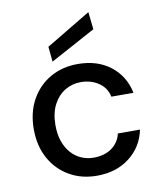

<svg xmlns="http://www.w3.org/2000/svg" viewBox="-84 -809 750 889"><g transform="rotate(-10 291.0 -364.5)"><path d="M301 12Q228 12 171 -21Q114 -54 81.5 -113Q49 -172 49 -250Q49 -329 81.5 -388Q114 -447 171 -480Q228 -513 301 -513Q393 -513 454.5 -465.5Q516 -418 533 -337H429Q420 -380 384 -404Q348 -428 300 -428Q260 -428 226 -407.5Q192 -387 171.5 -347.5Q151 -308 151 -251Q151 -208 163 -174.5Q175 -141 195.5 -118.5Q216 -96 243 -84.5Q270 -73 300 -73Q333 -73 359.5 -83.5Q386 -94 404.5 -115Q423 -136 429 -164H533Q517 -85 454.5 -36.5Q392 12 301 12ZM189 -544 182 -615 392 -741 401 -659Z"/></g></svg>

Font: DM Sans 17pt Medium
Style: Regular
Weight: 500
Version: Version 4.004;gftools[0.9.30]